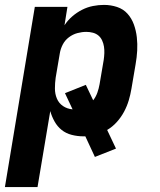

<svg xmlns="http://www.w3.org/2000/svg" viewBox="-33 -548 653 783"><path d="M-13 215 109 -520H242L230 -445Q243 -465 261.5 -481Q280 -497 301.5 -508Q323 -519 346 -523.5Q369 -528 391 -528Q419 -528 444.5 -519.5Q470 -511 487 -492Q504 -473 513 -448Q522 -423 525 -396Q528 -369 526.5 -341.5Q525 -314 520 -286L503 -186Q499 -162 492 -138.5Q485 -115 473 -92.5Q461 -70 443.5 -50.5Q426 -31 404 -18L440 58L354 92L315 8Q313 8 311 8Q309 8 307 8Q283 8 259.5 2Q236 -4 218.5 -18Q201 -32 189.5 -52.5Q178 -73 172 -95L120 215ZM263 -102 232 -168 317 -202 347 -139Q358 -153 364 -170Q370 -187 373 -204L390 -304Q392 -318 392.5 -331.5Q393 -345 391 -358Q389 -371 383.5 -383Q378 -395 368.5 -403Q359 -411 346 -414.5Q333 -418 319 -418Q301 -418 282.5 -413Q264 -408 248 -396Q232 -384 223 -366.5Q214 -349 211 -331L194 -231Q191 -209 191 -187Q191 -165 199 -146Q207 -127 224 -115.5Q241 -104 263 -102Z"/></svg>

Font: Iosevka SS04 XBd Ex Obl
Style: Regular
Weight: 800
Width: 7
Italic angle: -9°
Monospace: yes
Designer: Belleve Invis
Foundry: Belleve Invis
Version: Version 19.0.0; ttfautohint (v1.8.4)